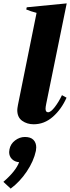

<svg xmlns="http://www.w3.org/2000/svg" viewBox="-35 -724 414 1134"><path d="M67 -74Q67 -82 71 -104L181 -648Q146 -657 120 -668L123 -681L359 -704L238 -111Q234 -91 234 -82Q234 -61 249 -61Q265 -61 288.5 -91.5Q312 -122 331 -162L358 -147Q328 -79 277.5 -34.5Q227 10 164 10Q125 10 96 -10.5Q67 -31 67 -74ZM-15 350Q58 287 78 234Q52 232 35.5 215.5Q19 199 19 174Q19 168 21 158Q27 126 54 105.5Q81 85 112 85Q146 85 162.5 102Q179 119 179 147Q179 153 177 167Q164 228 123 289Q82 350 28 390Z"/></svg>

Font: Trirong ExtraBold
Style: Italic
Weight: 800
Italic angle: -12°
Designer: Katatrad Team
Foundry: CadsonDemak
Version: Version 1.001